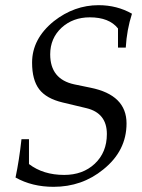

<svg xmlns="http://www.w3.org/2000/svg" viewBox="-20 -708 550 742"><path d="M490 -655Q470 -593 466 -524H436V-598Q402 -641 327 -641Q262 -641 218 -601Q174 -560 174 -498Q174 -402 267 -382L330 -369Q469 -341 469 -231Q469 -125 379 -53Q297 14 187 14Q104 14 40 -22Q54 -88 63 -170H92V-74Q147 -32 228 -32Q300 -32 346 -75Q393 -119 393 -190Q393 -271 314 -290L222 -312Q159 -327 131.5 -363Q104 -399 104 -466Q104 -558 188 -626Q267 -688 361 -688Q432 -688 490 -655Z"/></svg>

Font: GFS Didot
Style: Italic
Weight: 400
Italic angle: -12°
Designer: Takis Katsoulidis and George D. Matthiopoulos
Foundry: George Matthiopoulos and Takis Katsoulidis
Version: Version 1.0